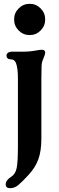

<svg xmlns="http://www.w3.org/2000/svg" viewBox="-20 -743 307 1007"><path d="M10 224Q10 202 39 184Q61 170 67.5 138Q74 106 74 23V-332Q74 -385 64 -412Q60 -422 53 -427Q46 -432 34 -432Q25 -432 19.5 -437.5Q14 -443 14 -452Q14 -460 21.5 -466Q29 -472 44 -472H102Q137 -472 174 -479Q189 -482 200 -482Q217 -482 217 -467Q217 -458 206 -432Q199 -417 198 -397.5Q197 -378 197 -332V-18Q197 48 181.5 91.5Q166 135 130 174Q95 212 75.5 228Q56 244 33 244Q10 244 10 224ZM136 -723Q169 -723 193 -699Q217 -675 217 -641Q217 -607 193 -583Q169 -559 136 -559Q102 -559 78 -583Q54 -607 54 -641Q54 -675 78 -699Q102 -723 136 -723Z"/></svg>

Font: Raigarh Medium
Style: Regular
Weight: 500
Designer: jaikishan Patel
Foundry: MagicType
Version: Version 1.000